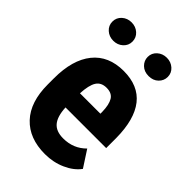

<svg xmlns="http://www.w3.org/2000/svg" viewBox="-219 -818 918 918"><g transform="rotate(45 239.5 -359.5)"><path d="M263.7 9.8Q157.2 9.8 97.7 -53.7Q38.1 -117.2 38.1 -235.4V-277.3Q38.1 -402.3 92.8 -470.2Q147.5 -538.1 249.5 -538.1Q349.1 -538.1 399.4 -474.4Q449.7 -410.6 450.7 -285.6V-217.8H175.8Q178.7 -159.2 201.7 -132.1Q224.6 -105 272.5 -105Q341.8 -105 388.2 -152.3L442.4 -68.8Q417 -33.7 368.7 -12Q320.3 9.8 263.7 9.8ZM176.8 -314.5H314.9V-327.1Q314 -374.5 299.3 -398.9Q284.7 -423.3 248.5 -423.3Q212.4 -423.3 196 -397.5Q179.7 -371.6 176.8 -314.5ZM43.9 -666.5Q43.9 -693.4 63.7 -711.2Q83.5 -729 111.8 -729Q140.1 -729 159.9 -711.2Q179.7 -693.4 179.7 -666.5Q179.7 -640.1 159.9 -622.3Q140.1 -604.5 111.8 -604.5Q83.5 -604.5 63.7 -622.3Q43.9 -640.1 43.9 -666.5ZM282.7 -666.5Q282.7 -692.9 302.5 -710.7Q322.3 -728.5 350.6 -728.5Q378.9 -728.5 398.7 -710.7Q418.5 -692.9 418.5 -666.5Q418.5 -641.1 399.7 -622.8Q380.9 -604.5 350.6 -604.5Q320.3 -604.5 301.5 -622.8Q282.7 -641.1 282.7 -666.5Z"/></g></svg>

Font: Roboto Condensed
Style: Bold
Weight: 700
Designer: Google
Version: Version 2.134; 2016